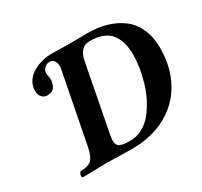

<svg xmlns="http://www.w3.org/2000/svg" viewBox="-136 -830 1068 1015"><g transform="rotate(-30 398.0 -322.5)"><path d="M416 -528.8 336.9 -119.1Q333 -94.7 333 -87.9Q333 -59.1 351.1 -49.6Q369.1 -40 413.1 -40Q453.1 -40 488.8 -59.1Q524.4 -78.1 550 -110.1Q575.7 -142.1 596.2 -182.1Q616.7 -222.2 629.4 -265.9Q642.1 -309.6 648.4 -350.3Q654.8 -391.1 654.8 -425.8Q654.8 -465.3 647 -495.8Q639.2 -526.4 621.1 -551.8Q603 -577.1 570.1 -590.6Q537.1 -604 490.2 -604Q431.2 -604 416 -528.8ZM247.1 -1Q224.6 -1 163.1 0.5Q101.6 2 99.1 2Q92.8 -3.9 95.9 -15.9Q99.1 -27.8 106 -32.2Q154.8 -32.2 174.3 -52.7Q193.8 -73.2 203.1 -122.1L289.1 -563L290 -564H289.1Q289.1 -586.9 279.5 -601.1Q270 -615.2 252.9 -615.2Q233.4 -615.2 220.2 -601.8Q207 -588.4 207 -571.8Q207 -563.5 209.5 -551Q211.9 -538.6 211.9 -532.2Q211.9 -505.4 198.5 -486.1Q185.1 -466.8 155.8 -466.8Q134.8 -466.8 121.8 -481.7Q108.9 -496.6 108.9 -518.1Q108.9 -549.8 125.2 -575.4Q141.6 -601.1 167.7 -616.2Q193.8 -631.3 223.6 -639.2Q253.4 -647 283.2 -647Q297.4 -647 332 -646Q366.7 -645 373 -645Q394.5 -645 437.5 -645.5Q480.5 -646 502 -646Q565.9 -646 618.7 -630.4Q671.4 -614.7 711.4 -584Q751.5 -553.2 773.7 -502.9Q795.9 -452.6 795.9 -387.2Q795.9 -271.5 747.6 -183.1Q699.2 -94.7 609.6 -46.4Q520 2 401.9 2Q382.8 2 324.5 0.5Q266.1 -1 247.1 -1Z"/></g></svg>

Font: Common Serif
Style: Bold Italic
Weight: 700
Italic angle: -12°
Designer: Philipp H. Poll, Khaled Hosny
Foundry: Stefan Peev, Context Ltd.
Version: Version 1.026